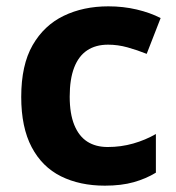

<svg xmlns="http://www.w3.org/2000/svg" viewBox="-20 -576 555 606"><path d="M311 10Q232 10 172.5 -19.5Q113 -49 80 -111.5Q47 -174 47 -270Q47 -371 83 -433.5Q119 -496 181 -526Q243 -556 322 -556Q369 -556 411.5 -546Q454 -536 487 -519L443 -406Q413 -418 382.5 -426.5Q352 -435 321 -435Q282 -435 255 -417Q228 -399 214 -362.5Q200 -326 200 -271Q200 -217 214.5 -181.5Q229 -146 255.5 -129Q282 -112 320 -112Q362 -112 400.5 -123Q439 -134 472 -153V-31Q441 -12 402 -1Q363 10 311 10Z"/></svg>

Font: Noto Sans Syriac Eastern
Style: Bold
Weight: 700
Designer: Patrick Giasson and the Monotype Design Team
Foundry: Monotype Imaging Inc.
Version: Version 3.001